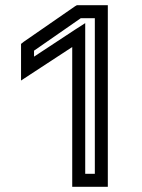

<svg xmlns="http://www.w3.org/2000/svg" viewBox="-20 -694 547 739"><path d="M395 0V-649V-674H370H284H276L269 -670L71 -533L61 -525V-512V-430V-384L99 -409L258 -513V0V25H283H370H395V0ZM345 -25H308V-559V-605L269 -580L111 -476V-499L291 -624H345V-25Z"/></svg>

Font: Gamestation DisplayOutline
Style: Regular
Weight: 400
Designer: Jonas Hecksher
Foundry: Jonas Hecksher, Playtypeª, e-types AS
Version: Version 1.003